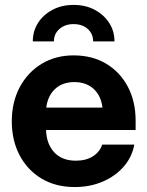

<svg xmlns="http://www.w3.org/2000/svg" viewBox="-20 -754 602 786"><path d="M286.1 11.7Q208 11.7 150.1 -22.9Q92.3 -57.6 60.3 -118.4Q28.3 -179.2 28.3 -257.3Q28.3 -335.9 60.8 -397Q93.3 -458 150.4 -492.7Q207.5 -527.3 281.2 -527.3Q357.4 -527.3 414.3 -493.4Q471.2 -459.5 503.2 -399.2Q535.2 -338.9 535.2 -260.3V-221.7H168.5Q170.4 -164.6 202.1 -130.4Q233.9 -96.2 290.5 -96.2Q332.5 -96.2 360.6 -114.3Q388.7 -132.3 398.4 -162.1H529.8Q520.5 -110.8 486.3 -71.8Q452.1 -32.7 400.4 -10.5Q348.6 11.7 286.1 11.7ZM169.4 -313.5H399.4Q394 -361.8 363.5 -389.9Q333 -418 284.2 -418Q235.8 -418 205.6 -389.9Q175.3 -361.8 169.4 -313.5ZM281.2 -733.9Q330.1 -733.9 367.7 -713.9Q405.3 -693.8 427 -660.2Q448.7 -626.5 448.7 -584.5H361.3Q361.3 -615.7 339.1 -635.5Q316.9 -655.3 281.2 -655.3Q246.1 -655.3 223.4 -635.5Q200.7 -615.7 200.7 -584.5H114.3Q114.3 -626.5 135.7 -660.2Q157.2 -693.8 195.1 -713.9Q232.9 -733.9 281.2 -733.9Z"/></svg>

Font: Inter Display
Style: Bold
Weight: 700
Designer: Rasmus Andersson
Foundry: rsms
Version: Version 4.001;git-9221beed3